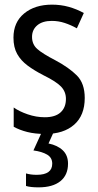

<svg xmlns="http://www.w3.org/2000/svg" viewBox="-20 -567 421 827"><path d="M345 -145Q345 -70 299.5 -30Q254 10 175 10Q131 10 97.5 1.5Q64 -7 39 -21V-104Q63 -87 99.5 -74.5Q136 -62 173 -62Q218 -62 241 -83Q264 -104 264 -141Q264 -172 243 -194Q222 -216 167 -243Q128 -263 99 -284.5Q70 -306 54 -334.5Q38 -363 38 -405Q38 -471 84 -509Q130 -547 204 -547Q242 -547 276 -537.5Q310 -528 341 -511L311 -445Q286 -459 259 -468Q232 -477 203 -477Q163 -477 140.5 -458Q118 -439 118 -408Q118 -376 140.5 -356Q163 -336 219 -307Q277 -276 311 -242Q345 -208 345 -145ZM273 138Q273 187 240 213.5Q207 240 146 240Q111 240 92 234V180Q112 186 138 186Q205 186 205 138Q205 112 183 99Q161 86 124 81L161 0H212L189 51Q228 59 250.5 80.5Q273 102 273 138Z"/></svg>

Font: Noto Sans Ethiopic Cond
Style: Regular
Weight: 400
Width: 3
Designer: Monotype Design Team
Foundry: Monotype Imaging Inc.
Version: Version 2.102; ttfautohint (v1.8.4.7-5d5b)